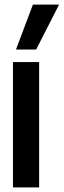

<svg xmlns="http://www.w3.org/2000/svg" viewBox="-20 -809 275 829"><path d="M36 0V-541H149V0ZM49 -595 122 -789H235L136 -595Z"/></svg>

Font: Georama Condensed SemiBold
Style: Regular
Weight: 600
Width: 3
Designer: Jean-Baptiste Levee
Foundry: Production Type
Version: Version 1.000